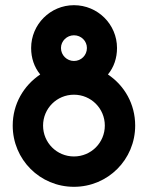

<svg xmlns="http://www.w3.org/2000/svg" viewBox="-20 -720 573 740"><path d="M265 -117C199 -117 146 -170 146 -236C146 -302 199 -355 265 -355C331 -355 384 -302 384 -236C384 -170 331 -117 265 -117ZM265 -584C293 -584 315 -562 315 -535C315 -507 293 -485 265 -485C238 -485 215 -507 215 -535C215 -562 238 -584 265 -584ZM396 -433C419 -461 431 -496 431 -535C431 -626 357 -700 265 -700C174 -700 100 -626 100 -535C100 -496 112 -461 135 -433C71 -390 29 -319 29 -236C29 -105 134 0 265 0C396 0 501 -105 501 -236C501 -319 460 -390 396 -433Z"/></svg>

Font: Barlow SemiBold Numbers
Style: Regular
Weight: 600
Designer: Jeremy Tribby
Foundry: Tribby Type
Version: Version 1.408